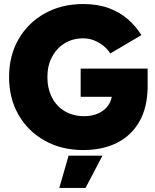

<svg xmlns="http://www.w3.org/2000/svg" viewBox="-20 -732 767 952"><path d="M393 12Q285 12 202 -34.5Q119 -81 72 -162.5Q25 -244 25 -350Q25 -456 72 -537.5Q119 -619 202 -665.5Q285 -712 393 -712Q464 -712 518.5 -692Q573 -672 613 -637.5Q653 -603 681 -558L527 -467Q513 -489 491.5 -506Q470 -523 444.5 -532.5Q419 -542 393 -542Q341 -542 301 -517.5Q261 -493 238 -450Q215 -407 215 -350Q215 -294 237 -250Q259 -206 300.5 -181Q342 -156 398 -156Q438 -156 469 -170.5Q500 -185 518 -211.5Q536 -238 536 -273L712 -306Q712 -200 671 -129Q630 -58 558.5 -23Q487 12 393 12ZM380 -252V-392H712V-289L607 -252ZM274 200 320 40H488L404 200Z"/></svg>

Font: Figtree Black
Style: Regular
Weight: 900
Designer: Erik Kennedy
Foundry: Erik Kennedy
Version: Version 2.001;gftools[0.9.30]